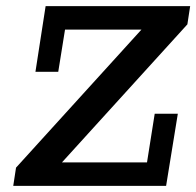

<svg xmlns="http://www.w3.org/2000/svg" viewBox="-20 -603 637 623"><path d="M23 0 32 -59 439 -507H191L169 -370H95L128 -583H597L588 -524L181 -76H457L482 -234H557L519 0Z"/></svg>

Font: Rokkitt Medium
Style: Italic
Weight: 500
Italic angle: -9°
Designer: Vernon Adams
Foundry: Vernon Adams
Version: Version 3.103